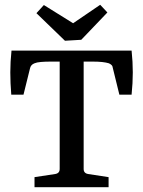

<svg xmlns="http://www.w3.org/2000/svg" viewBox="-20 -781 597 801"><path d="M124 0V-42L210 -55Q229 -58 229 -76V-524H190Q169 -524 151 -522.5Q133 -521 124 -517Q108 -511 105 -495L78 -386H27Q23 -435 23 -479Q23 -523 28 -570H529Q534 -523 534 -479Q534 -435 529 -386H478L451 -496Q450 -505 445.5 -509.5Q441 -514 434 -517Q411 -524 368 -524H329V-76Q329 -58 348 -55L433 -42V0ZM428 -729 319 -615 251 -611 132 -726 163 -760 285 -684 398 -761Z"/></svg>

Font: Rasa Medium
Style: Regular
Weight: 500
Designer: Anna Giedrys (Yrsa+Rasa design), David Brezina (Yrsa art-direction, Rasa art-direction, design)
Foundry: Rosetta Type Foundry
Version: Version 2.004